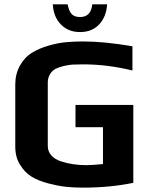

<svg xmlns="http://www.w3.org/2000/svg" viewBox="-20 -850 681 880"><path d="M222 -830H290Q296 -799 308.5 -785.5Q321 -772 347 -772Q397 -772 403 -830H471Q467 -772 434 -737.5Q401 -703 347 -703Q293 -703 259 -738Q225 -773 222 -830ZM203 -9Q156 -21 124.5 -40.5Q93 -60 72 -95Q50 -129 50 -178V-463Q50 -511 71.5 -549.5Q93 -588 128 -609Q158 -628 203 -641Q248 -654 287 -657Q321 -660 361 -660Q458 -660 587 -638V-527Q471 -555 363 -555Q331 -555 313.5 -554Q296 -553 274 -548Q249 -542 234.5 -534.5Q220 -527 210 -511Q199 -494 199 -472V-181Q199 -156 215.5 -137.5Q232 -119 261 -110Q313 -93 377 -93Q399 -93 452 -98V-267H326V-369H591V-12Q484 10 361 10Q317 10 281 6Q245 2 203 -9Z"/></svg>

Font: Play
Style: Bold
Weight: 700
Designer: Jonas Hecksher (Cyrillic expansion: Cyreal)
Foundry: Jonas Hecksher, Playtype, e-types AS
Version: Version 2.101; ttfautohint (v1.5.65-e2d9)